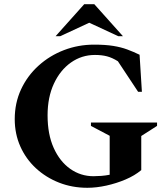

<svg xmlns="http://www.w3.org/2000/svg" viewBox="-20 -882 796 912"><path d="M395 10Q323 10 260.5 -14.5Q198 -39 150.5 -83Q103 -127 76.5 -186.5Q50 -246 50 -316Q50 -393 80 -457.5Q110 -522 163 -570Q216 -618 284 -644Q352 -670 427 -670Q480 -670 517.5 -664Q555 -658 584.5 -647Q614 -636 643 -622L654 -446H636L540 -591Q513 -608 488 -614.5Q463 -621 431 -621Q368 -621 317 -585Q266 -549 236 -484.5Q206 -420 206 -334Q206 -244 235 -179.5Q264 -115 313.5 -80Q363 -45 424 -45Q441 -45 461 -46.5Q481 -48 501 -52V-237L412 -284V-300H726V-284L651 -236V-74Q620 -48 576.5 -29.5Q533 -11 485.5 -0.5Q438 10 395 10ZM244 -710 380 -862H428L564 -710H542L404 -774L266 -710Z"/></svg>

Font: Spectral
Style: Bold
Weight: 700
Designer: Jean-Baptiste Levee
Foundry: Production Type
Version: Version 2.001